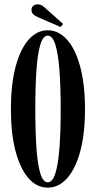

<svg xmlns="http://www.w3.org/2000/svg" viewBox="-20 -850 438 881"><path d="M199 11Q148.5 11 110.5 -32.5Q72.5 -76 51.2 -156.8Q30 -237.5 30 -349Q30 -461 51.2 -542.2Q72.5 -623.5 110.5 -667.2Q148.5 -711 199 -711Q249.5 -711 288.2 -667.2Q327 -623.5 348.5 -542.2Q370 -461 370 -349Q370 -237.5 348.5 -156.8Q327 -76 288.2 -32.5Q249.5 11 199 11ZM199 -13.5Q221 -13.5 234 -54.5Q247 -95.5 252.8 -170.8Q258.5 -246 258.5 -349Q258.5 -452 252.8 -527.8Q247 -603.5 234 -645Q221 -686.5 199 -686.5Q177.5 -686.5 165 -645Q152.5 -603.5 147.2 -527.8Q142 -452 142 -349Q142 -246 147.2 -170.8Q152.5 -95.5 165 -54.5Q177.5 -13.5 199 -13.5ZM258 -726 154.5 -771Q140.5 -777 132.5 -784.5Q124.5 -792 124.5 -805.5Q124.5 -816 132.2 -823Q140 -830 152.5 -830Q163 -830 170.2 -826.2Q177.5 -822.5 184.5 -816L269.5 -740Z"/></svg>

Font: Imbue 50pt SemiBold
Style: Regular
Weight: 600
Designer: Tyler Finck
Foundry: Etcetera Type Company
Version: Version 1.102; ttfautohint (v1.8.3)